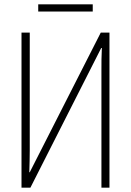

<svg xmlns="http://www.w3.org/2000/svg" viewBox="-20 -864 603 884"><path d="M156 -811H407V-844H156ZM79 0H120L446 -643H449C447 -606 447 -577 447 -534V0H484V-714H444L117 -71H115C116 -111 117 -135 117 -171V-714H79Z"/></svg>

Font: Noto Sans Mono SemiCondensed ExtraLight
Style: Regular
Weight: 200
Width: 4
Designer: Monotype Design Team
Foundry: Monotype Imaging Inc.
Version: Version 2.014